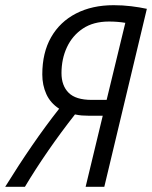

<svg xmlns="http://www.w3.org/2000/svg" viewBox="-55 -720 586 740"><path d="M-35 0Q17 -84 69 -159.5Q121 -235 173 -301Q139 -323 123.5 -357.5Q108 -392 108 -433Q108 -517 142 -576.5Q176 -636 238 -668Q300 -700 383 -700Q418 -700 450.5 -696Q483 -692 511 -686L347 0H275L341 -274H286Q272 -274 260 -275Q248 -276 234 -279Q179 -209 130 -138Q81 -67 41 0ZM298 -335H356L428 -632Q398 -637 365 -637Q305 -637 264.5 -610Q224 -583 203 -538Q182 -493 182 -438Q182 -390 209.5 -362.5Q237 -335 298 -335Z"/></svg>

Font: Ubuntu Sans Condensed
Style: Italic
Weight: 400
Width: 3
Italic angle: -13.5°
Designer: Dalton Maag Ltd
Foundry: Dalton Maag Ltd
Version: Version 1.006; ttfautohint (v1.8.4.7-5d5b)